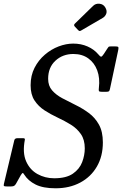

<svg xmlns="http://www.w3.org/2000/svg" viewBox="-60 -1000 658 1035"><path d="M199.5 -575Q199.5 -537.5 220.8 -513Q242 -488.5 275.8 -470.5Q309.5 -452.5 347 -434.2Q384.5 -416 418.2 -391.2Q452 -366.5 473.2 -328.5Q494.5 -290.5 494.5 -232.5Q494.5 -157.5 462.2 -102Q430 -46.5 372.5 -15.8Q315 15 239.5 15Q172.5 15 132 -5.2Q91.5 -25.5 70.5 -59Q65 -68.5 62 -67.5Q59 -66.5 52 -55.5L26 -9Q22 -2.5 17 1.2Q12 5 0.5 5H-24Q-35.5 5 -38.2 2.8Q-41 0.5 -39 -8.5L17 -243.5Q19.5 -255 34 -255H65Q75.5 -255 74 -247Q60.5 -176.5 80.8 -130.5Q101 -84.5 142 -61.8Q183 -39 232 -39Q297 -39 332.8 -63.8Q368.5 -88.5 382.8 -125.8Q397 -163 397 -200Q397 -247 376 -277.2Q355 -307.5 321.8 -328Q288.5 -348.5 251 -366Q213.5 -383.5 180.2 -405Q147 -426.5 126 -458.5Q105 -490.5 105 -540.5Q105 -593 126.2 -634.5Q147.5 -676 181.8 -705.2Q216 -734.5 256.2 -749.8Q296.5 -765 334.5 -765Q377 -765 412 -749.5Q447 -734 469.5 -707.5Q479.5 -695 484.8 -694.5Q490 -694 500 -709.5L517.5 -736.5Q522 -743.5 524.8 -746.8Q527.5 -750 539 -750H558Q574 -750 577 -746.8Q580 -743.5 577.5 -731L532.5 -519.5Q530.5 -509.5 525.8 -507.2Q521 -505 508.5 -505H490.5Q475 -505 473.2 -509.5Q471.5 -514 473 -526Q479.5 -579 464.2 -620.2Q449 -661.5 416 -685.2Q383 -709 335.5 -709Q278 -709 238.8 -672.8Q199.5 -636.5 199.5 -575ZM507.5 -960Q518.5 -941.5 512.8 -926.2Q507 -911 494 -903.5L380 -837Q373.5 -833 369.8 -832.8Q366 -832.5 360.5 -838.5L343.5 -856.5Q335.5 -865 343.5 -872.5L441.5 -968Q455.5 -982 476.5 -979.8Q497.5 -977.5 507.5 -960Z"/></svg>

Font: Besley* Narrow
Style: Italic
Weight: 400
Width: 4
Italic angle: -13°
Designer: Owen Earl
Foundry: indestructible type*
Version: Version 3.000; ttfautohint (v1.8.3)